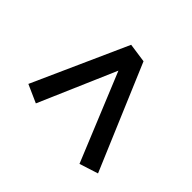

<svg xmlns="http://www.w3.org/2000/svg" viewBox="-102 -719 725 725"><g transform="rotate(-45 260.0 -356.5)"><path d="M112 -569 491 -399 480 -322 59 -144 35 -219 388 -364 80 -497Z"/></g></svg>

Font: Bitter Medium
Style: Italic
Weight: 500
Italic angle: -9°
Designer: Sol Matas, and Bitter project Authors
Foundry: Sol Matas
Version: Version 2.001